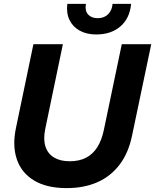

<svg xmlns="http://www.w3.org/2000/svg" viewBox="-20 -956 797 986"><path d="M322.3 10Q219.7 10 155 -29.1Q90.3 -68.1 66.6 -137.6Q42.9 -207.1 61.6 -297.1L151.6 -729H302.9L212.1 -292.6Q201.4 -239.3 213.8 -202.4Q226.1 -165.6 258.2 -146.7Q290.3 -127.9 337.7 -127.9Q387.3 -127.9 422.2 -146.1Q457.1 -164.3 479.9 -200.4Q502.7 -236.6 513.6 -290L605.4 -729H756.7L658.4 -260.7Q640 -170.6 594.1 -110.4Q548.3 -50.1 479.7 -20.1Q411.1 10 322.3 10ZM474 -779Q425 -779 389.4 -798.6Q353.7 -818.3 336.8 -853.7Q319.9 -889.1 325.7 -936.1H421Q415.1 -901.3 432.3 -881.9Q449.4 -862.6 481.7 -862.6Q515.1 -862.6 535.4 -883.1Q555.6 -903.6 558 -936.1H653.3Q646.4 -861.7 598.4 -820.4Q550.3 -779 474 -779Z"/></svg>

Font: Mona Sans
Style: Italic
Weight: 200
Italic angle: -11.6951°
Designer: Deni Anggara
Foundry: GitHub
Version: Version 2.000